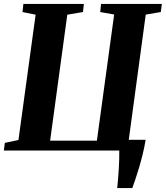

<svg xmlns="http://www.w3.org/2000/svg" viewBox="-24 -763 840 973"><path d="M570 190Q572 170.5 574.2 145Q576.5 119.5 578 92.5Q579.5 65.5 580.2 41.2Q581 17 580.5 0H-4.5L0.5 -39L69.5 -53.5L156.5 -688.5L90 -702L94.5 -743H401L396.5 -702L317 -688.5L230 -50H467L554.5 -689.5L484 -702L488 -743H796L791 -702L714.5 -689L628.5 -54.5H714Q708 -17.5 699 19Q690 55.5 680.2 88.2Q670.5 121 661.5 147.2Q652.5 173.5 646.5 190Z"/></svg>

Font: Merriweather 60pt ExtraBold
Style: Italic
Weight: 800
Italic angle: -7.8°
Version: Version 2.101